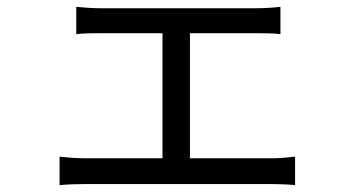

<svg xmlns="http://www.w3.org/2000/svg" viewBox="-20 -537 1040 564"><path d="M204 -517Q220.4 -515.2 240.6 -514Q260.8 -512.8 272.5 -512.8H733.4Q752 -512.8 770.2 -514Q788.5 -515.2 803.8 -517V-436.7Q788.1 -438.7 769.2 -439.1Q750.4 -439.5 733.4 -439.5H273.1Q261.4 -439.5 240.6 -439.1Q219.8 -438.7 204 -436.7ZM457.3 -30V-471.6H538V-30ZM155 -76.7Q172.6 -74.9 191.4 -73.5Q210.2 -72.1 226.6 -72.1H779.8Q797.9 -72.1 814.9 -73.7Q832 -75.3 846.8 -76.7V6.9Q832 5.1 812 4.4Q792 3.7 779.8 3.7H226.6Q210.6 3.7 192.1 4.4Q173.6 5.1 155 6.9Z"/></svg>

Font: Noto Sans SC Thin
Style: Regular
Weight: 100
Designer: Ryoko NISHIZUKA 西塚涼子 (kana, bopomofo & ideographs); Paul D. Hunt (Latin, Greek & Cyrillic); Sandoll Communications 산돌커뮤니
Foundry: Adobe
Version: Version 2.004-H2;hotconv 1.0.118;makeotfexe 2.5.65603